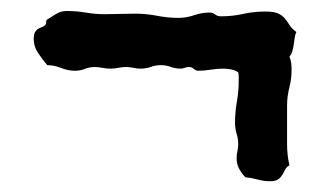

<svg xmlns="http://www.w3.org/2000/svg" viewBox="-20 -425 618 353"><path d="M524.9 -366.2Q522.5 -361.3 521.7 -355Q521 -348.6 520 -342.3Q519 -335.9 517.3 -330.3Q515.6 -324.7 512.2 -320.8Q514.6 -314.9 515.4 -309.1Q516.1 -303.2 516.1 -296.9Q516.1 -280.3 512 -263.9Q507.8 -247.6 507.8 -231V-160.2Q507.8 -150.4 508.8 -140.6Q509.8 -130.9 512.2 -121.1Q506.3 -117.7 503.9 -112.5Q501.5 -107.4 498.5 -102.8Q495.6 -98.1 491 -95Q486.3 -91.8 476.1 -91.8Q464.8 -91.8 453.6 -95Q442.4 -98.1 431.2 -99.1Q424.3 -106 419.7 -114.7Q415 -123.5 415 -133.8Q415 -140.6 416.5 -147Q418 -153.3 418 -160.2Q418 -169.9 415 -179.2Q412.1 -188.5 412.1 -199.2Q412.1 -218.8 415.5 -238Q418.9 -257.3 418.9 -276.9Q418.9 -280.8 418.9 -284.4Q418.9 -288.1 418 -292Q412.1 -295.9 404.8 -297.4Q397.5 -298.8 390.1 -298.8Q378.9 -298.8 367.4 -296.9Q356 -294.9 344.2 -294.9Q340.3 -294.9 336.4 -298.3Q332.5 -301.8 328.1 -301.8Q323.2 -301.8 319.6 -300.3Q315.9 -298.8 312 -298.8Q302.7 -298.8 293.9 -302Q285.2 -305.2 275.9 -305.2Q266.1 -305.2 257.3 -302Q248.5 -298.8 238.8 -298.8Q231.9 -298.8 225.3 -300.3Q218.8 -301.8 211.9 -301.8Q204.6 -301.8 197.5 -300.3Q190.4 -298.8 183.1 -298.8Q175.3 -298.8 168 -300.3Q160.6 -301.8 153.8 -301.8Q145 -301.8 136 -298.3Q127 -294.9 118.2 -294.9Q105.5 -294.9 92.5 -300Q79.6 -305.2 66.9 -305.2Q58.6 -314.9 50.3 -327.1Q42 -339.4 42 -353Q42 -361.8 44.4 -366Q46.9 -370.1 50.3 -372.1Q53.7 -374 57.1 -375.2Q60.5 -376.5 63 -378.9Q65.4 -381.3 64.9 -384.5Q64.5 -387.7 66.9 -389.2Q75.2 -394.5 83.7 -399.7Q92.3 -404.8 103 -404.8Q120.1 -404.8 137.5 -401.9Q154.8 -398.9 172.9 -398.9Q186.5 -398.9 200.4 -399.4Q214.4 -399.9 228 -399.9Q249 -399.9 268.8 -396Q288.6 -392.1 308.1 -392.1Q322.3 -392.1 336.7 -397Q351.1 -401.9 365.2 -401.9Q371.1 -401.9 375.5 -398.4Q379.9 -395 386.2 -395Q407.2 -395 427 -399.4Q446.8 -403.8 467.8 -403.8Q483.4 -403.8 491 -400.4Q498.5 -397 503.2 -391.6Q507.8 -386.2 512 -379.4Q516.1 -372.6 524.9 -366.2Z"/></svg>

Font: Margarine
Style: Regular
Weight: 400
Designer: Astigmatic (AOETI)
Foundry: Astigmatic (AOETI)
Version: Version 1.000